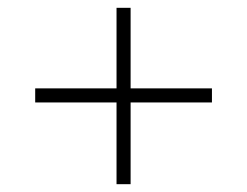

<svg xmlns="http://www.w3.org/2000/svg" viewBox="-20 -566 632 491"><path d="M278 -304H70V-340H278V-546H314V-340H522V-304H314V-95H278Z"/></svg>

Font: Noto Sans Bengali UI ExtraLight
Style: Regular
Weight: 200
Designer: Jelle Bosma - Monotype Design Team
Foundry: Monotype Imaging Inc.
Version: Version 2.003; ttfautohint (v1.8.4.7-5d5b)